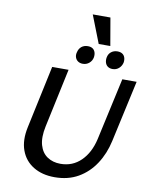

<svg xmlns="http://www.w3.org/2000/svg" viewBox="-107 -1100 933 1189"><g transform="rotate(10 359.0 -505.0)"><path d="M319 12Q241 12 185.5 -22Q130 -56 107.5 -118Q85 -180 103 -264L187 -658H290L211 -288Q196 -217 209.5 -170Q223 -123 258 -99.5Q293 -76 341 -76Q417 -76 469.5 -127.5Q522 -179 542 -267L628 -658H718L633 -271Q615 -189 573 -125Q531 -61 467.5 -24.5Q404 12 319 12ZM370 -710Q352 -710 339.5 -718.5Q327 -727 322 -742Q317 -757 322 -774Q327 -797 343 -810Q359 -823 383 -823Q401 -823 412.5 -815.5Q424 -808 429 -793.5Q434 -779 431 -761Q427 -739 410 -724.5Q393 -710 370 -710ZM557 -710Q539 -710 527 -718.5Q515 -727 510.5 -742Q506 -757 509 -774Q513 -797 529.5 -810Q546 -823 569 -823Q587 -823 599 -815.5Q611 -808 616 -793.5Q621 -779 618 -761Q613 -739 596.5 -724.5Q580 -710 557 -710ZM446 -848 378 -1022H489L519 -848Z"/></g></svg>

Font: Ysabeau Infant SemiBold
Style: Italic
Weight: 600
Italic angle: -12°
Designer: Christian Thalmann (Catharsis Fonts)
Version: Version 2.002; featfreeze: ss01,ss02,lnum